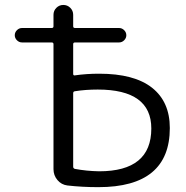

<svg xmlns="http://www.w3.org/2000/svg" viewBox="-20 -773 755 780"><path d="M284.2 -402.3Q277.3 -401.4 277.3 -394.5V-95.7Q277.3 -88.9 284.2 -86.9Q331.1 -78.1 382.8 -77.1Q594.7 -77.1 594.7 -251Q594.7 -409.2 377 -409.2Q327.1 -409.2 284.2 -402.3ZM277.3 -472.7Q277.3 -465.8 284.2 -466.8Q331.1 -473.6 382.8 -473.6Q525.4 -473.6 597.7 -416.5Q669.9 -359.4 669.9 -252.9Q669.9 -12.7 379.9 -12.7Q313.5 -12.7 253.9 -19.5Q229.5 -22.5 213.4 -41.5Q197.3 -60.5 197.3 -85.9V-593.8Q197.3 -600.6 189.5 -600.6H69.3Q57.6 -600.6 48.8 -609.4Q40 -618.2 40 -629.9Q40 -641.6 48.8 -650.4Q57.6 -659.2 69.3 -659.2H189.5Q197.3 -659.2 197.3 -666V-712.9Q197.3 -729.5 209 -741.2Q220.7 -752.9 237.3 -752.9Q253.9 -752.9 265.6 -741.2Q277.3 -729.5 277.3 -712.9V-666Q277.3 -659.2 285.2 -659.2H463.9Q475.6 -659.2 484.4 -650.4Q493.2 -641.6 493.2 -629.9Q493.2 -618.2 484.4 -609.4Q475.6 -600.6 463.9 -600.6H285.2Q277.3 -600.6 277.3 -593.8Z"/></svg>

Font: Gen Jyuu Gothic P Normal
Style: Regular
Weight: 300
Designer: [Source Han Sans]
Ryoko NISHIZUKA  (kana & ideographs); Paul D. Hunt (Latin, Greek & Cyrillic); Wenlong ZHANG  (bopomofo
Version: Version 1.002.20150607